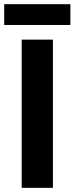

<svg xmlns="http://www.w3.org/2000/svg" viewBox="-30 -901 357 921"><path d="M74 0V-710.9H223.9V0ZM-9.8 -781.2V-880.9H307.6V-781.2Z"/></svg>

Font: RobotoFlex
Style: Regular
Weight: 400
Designer: Berlow after Robertson
Foundry: Google
Version: Version 2.136